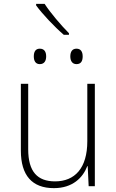

<svg xmlns="http://www.w3.org/2000/svg" viewBox="-20 -964 603 994"><path d="M310 -784H337V-792C296 -833 240 -899 211 -944H167V-936C199 -892 261 -826 310 -784ZM376 -632C400 -632 408 -649 408 -672C408 -695 399 -712 376 -712C354 -712 344 -696 344 -672C344 -649 354 -632 376 -632ZM186 -632C210 -632 219 -650 219 -672C219 -695 210 -712 186 -712C164 -712 155 -696 155 -672C155 -649 164 -632 186 -632ZM259 10C356 10 409 -44 432 -104H434L439 0H471V-530H432V-233C432 -93 367 -25 265 -25C174 -25 126 -75 126 -191V-530H88V-184C88 -56 146 10 259 10Z"/></svg>

Font: Noto Sans Mono SemiCondensed ExtraLight
Style: Regular
Weight: 200
Width: 4
Designer: Monotype Design Team
Foundry: Monotype Imaging Inc.
Version: Version 2.014